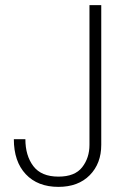

<svg xmlns="http://www.w3.org/2000/svg" viewBox="-20 -722 503 749"><path d="M329 -157V-702H375V-157Q375 -84 330 -38.5Q285 7 208 7Q127 7 80.5 -42.5Q34 -92 34 -179H79Q79 -115 110 -74Q141 -33 208 -33Q272 -33 300.5 -69.5Q329 -106 329 -157Z"/></svg>

Font: Poppins ExtraLight
Style: Regular
Weight: 275
Designer: Ninad Kale (Devanagari), Jonny Pinhorn (Latin)
Foundry: Indian Type Foundry
Version: Version 3.200;PS 1.000;hotconv 16.6.54;makeotf.lib2.5.65590